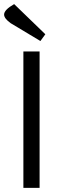

<svg xmlns="http://www.w3.org/2000/svg" viewBox="-31 -916 296 936"><path d="M162 0H83V-665H162ZM38 -896 190 -749 166 -716Q26 -800 21 -803Q-11 -826 -11 -845Q-11 -868 38 -896Z"/></svg>

Font: BreeCF
Style: Light
Weight: 300
Designer: Veronika Burian, Jos Scaglione
Foundry: TypeTogether
Version: Version 0.0.2